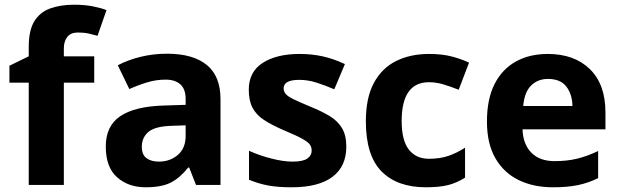

<svg xmlns="http://www.w3.org/2000/svg" viewBox="-20 -785 2633 815"><path d="M380 -434H251V0H102V-434H20V-506L102 -546V-586Q102 -656 125.5 -694.5Q149 -733 192.5 -749Q236 -765 295 -765Q339 -765 374.5 -758Q410 -751 432 -742L394 -633Q377 -638 357 -642.5Q337 -647 311 -647Q280 -647 265.5 -628Q251 -609 251 -580V-546H380Z M689 -557Q799 -557 857.5 -509.5Q916 -462 916 -364V0H812L783 -74H779Q744 -30 705 -10Q666 10 598 10Q525 10 477 -32.5Q429 -75 429 -163Q429 -250 490 -291.5Q551 -333 673 -337L768 -340V-364Q768 -407 745.5 -427Q723 -447 683 -447Q643 -447 605 -435.5Q567 -424 529 -407L480 -508Q524 -531 577.5 -544Q631 -557 689 -557ZM710 -251Q638 -249 610 -225Q582 -201 582 -162Q582 -128 602 -113.5Q622 -99 654 -99Q702 -99 735 -127.5Q768 -156 768 -208V-253Z M1450 -162Q1450 -79 1391.5 -34.5Q1333 10 1217 10Q1160 10 1119 2.5Q1078 -5 1037 -22V-145Q1081 -125 1132 -112Q1183 -99 1222 -99Q1266 -99 1284.5 -112Q1303 -125 1303 -146Q1303 -160 1295.5 -171Q1288 -182 1263 -196Q1238 -210 1185 -232Q1134 -254 1101 -275.5Q1068 -297 1052 -327.5Q1036 -358 1036 -404Q1036 -480 1095 -518Q1154 -556 1252 -556Q1303 -556 1349 -546Q1395 -536 1444 -513L1399 -406Q1359 -423 1323 -434.5Q1287 -446 1250 -446Q1184 -446 1184 -410Q1184 -397 1192.5 -386.5Q1201 -376 1225.5 -364Q1250 -352 1298 -332Q1345 -313 1379 -292.5Q1413 -272 1431.5 -241.5Q1450 -211 1450 -162Z M1788 10Q1666 10 1599.5 -57.5Q1533 -125 1533 -270Q1533 -370 1567 -433Q1601 -496 1661.5 -526Q1722 -556 1801 -556Q1857 -556 1898.5 -545Q1940 -534 1971 -519L1927 -404Q1892 -418 1861.5 -427Q1831 -436 1801 -436Q1685 -436 1685 -271Q1685 -189 1715.5 -150Q1746 -111 1801 -111Q1848 -111 1884 -123.5Q1920 -136 1954 -158V-31Q1920 -9 1882.5 0.5Q1845 10 1788 10Z M2305 -556Q2418 -556 2484 -491.5Q2550 -427 2550 -308V-236H2198Q2200 -173 2235.5 -137Q2271 -101 2334 -101Q2387 -101 2430 -111.5Q2473 -122 2519 -144V-29Q2479 -9 2434.5 0.5Q2390 10 2327 10Q2245 10 2182 -20.5Q2119 -51 2083 -113Q2047 -175 2047 -269Q2047 -365 2079.5 -428.5Q2112 -492 2170 -524Q2228 -556 2305 -556ZM2306 -450Q2263 -450 2234.5 -422Q2206 -394 2201 -335H2410Q2409 -385 2384 -417.5Q2359 -450 2306 -450Z"/></svg>

Font: RS Noto Sans
Style: Bold
Weight: 700
Designer: Monotype Design Team
Foundry: Monotype Imaging Inc.
Version: Version 3.10